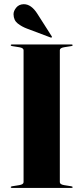

<svg xmlns="http://www.w3.org/2000/svg" viewBox="-20 -917 407 937"><path d="M272 -28Q272 -17 293 -13.5L327.5 -8Q334.5 -7 334.5 -3.5Q334.5 0 329 0H38Q32.5 0 32.5 -3.5Q32.5 -7 39.5 -8L74 -13.5Q95 -17 95 -28V-672Q95 -683 74 -686.5L39.5 -692Q32.5 -693 32.5 -696.5Q32.5 -700 38 -700H329Q334.5 -700 334.5 -696.5Q334.5 -693 327.5 -692L293 -686.5Q272 -683 272 -672ZM162.5 -849.5 232 -740.5Q234.5 -737.5 233 -735Q231.5 -732.5 227 -734L111.5 -777.5Q87 -786.5 66.8 -802.2Q46.5 -818 46 -847.5Q46 -863.5 59.2 -879.8Q72.5 -896 95.5 -896.5Q132.5 -897 162.5 -849.5Z"/></svg>

Font: Fraunces 144pt
Style: Bold
Weight: 700
Version: Version 1.000;[b76b70a41]